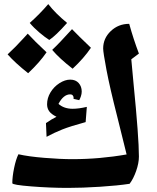

<svg xmlns="http://www.w3.org/2000/svg" viewBox="-20 -896 767 936"><path d="M311 20Q225.1 20 132.6 12.7Q40 5.4 40 -2.9Q40 -34.7 48.8 -77.1Q57.6 -119.6 69.8 -144Q118.7 -132.8 196.3 -126.5Q273.9 -120.1 333 -120.1Q466.3 -120.1 597.2 -143.1L552.2 -324.7Q515.1 -470.2 499 -555.7Q482.9 -641.1 482.9 -659.7Q482.9 -709 520 -744.4Q557.1 -779.8 609.9 -779.8Q630.4 -705.6 657.2 -634.8L620.1 -606.9L630.9 -489.7Q657.2 -224.6 657.2 -132.8Q657.2 -101.1 643.8 -62.7Q630.4 -24.4 611.8 0Q554.7 8.8 468.3 14.4Q381.8 20 311 20ZM307.1 -784.2Q250.5 -720.7 220.2 -701.2Q199.2 -714.4 171.9 -737.5Q144.5 -760.7 125 -784.2Q173.3 -827.1 215.3 -876Q249.5 -831.5 307.1 -784.2ZM207 -641.1Q173.3 -591.8 117.2 -539.1Q53.7 -589.4 17.1 -630.9Q55.7 -666.5 94.2 -709L115.2 -731.9Q146 -698.2 207 -641.1ZM423.3 -663.1Q389.2 -612.3 334 -561Q269.5 -611.3 234.4 -652.8Q266.6 -682.6 331.1 -753.9Q356.9 -726.6 423.3 -663.1ZM338.4 -414.1 338.9 -418.9Q338.9 -425.8 334.7 -430.9Q330.6 -436 322.3 -436Q289.6 -436 265.1 -389.6Q291.5 -365.7 334.5 -365.7Q363.3 -365.7 403.3 -375L397.5 -300.8Q322.3 -280.3 283.7 -264.9Q245.1 -249.5 207 -229L204.1 -295.9Q232.9 -315.9 255.4 -326.7Q230 -339.4 219.7 -353.8Q209.5 -368.2 209.5 -387.7Q209.5 -418 226.1 -445.6Q242.7 -473.1 269.8 -490.5Q296.9 -507.8 322.3 -507.8Q348.6 -507.8 363.5 -491.2Q378.4 -474.6 378.4 -449.7Q378.4 -438.5 374.3 -426.3Q370.1 -414.1 366.2 -407.7Z"/></svg>

Font: Sahl Naskh
Style: Bold
Weight: 700
Designer: Pascal Zoghbi
Version: Version 1.001